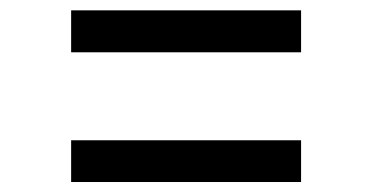

<svg xmlns="http://www.w3.org/2000/svg" viewBox="-20 -565 723 373"><path d="M118.2 -463.4H564.9V-544.9H118.2ZM118.2 -211.4H564.9V-292.5H118.2Z"/></svg>

Font: Merriweather Sans
Style: Regular
Weight: 400
Designer: Eben Sorkin ( eben@eyebytes.com )
Foundry: Eben Sorkin
Version: Version 1.003